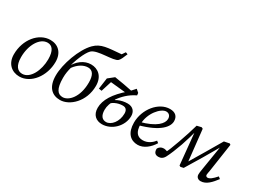

<svg xmlns="http://www.w3.org/2000/svg" viewBox="-51 -1396 2692 2032"><g transform="rotate(30 1295.5 -380.5)"><path d="M202 13C343 13 459 -139 459 -313C459 -426 391 -488 297 -488C155 -488 36 -343 36 -163C36 -49 110 13 202 13ZM214 -27C158 -27 117 -70 117 -175C117 -324 191 -448 286 -448C340 -448 378 -406 378 -298C378 -164 312 -27 214 -27Z M699 13C816 13 956 -115 956 -307C956 -425 882 -479 799 -479C719 -479 639 -426 590 -321L605 -322C626 -422 677 -547 720 -590C779 -649 986 -625 1027 -666C1045 -683 1059 -717 1078 -764L1052 -774L1024 -733C861 -719 780 -720 707 -647C608 -548 532 -329 532 -191C532 -49 601 13 699 13ZM709 -27C649 -27 611 -70 611 -207C611 -259 619 -298 630 -339C674 -400 732 -435 788 -435C846 -435 873 -387 873 -301C873 -119 780 -27 709 -27Z M1033 -292 1085 -457 1037 -425 1283 -400 1318 -447C1240 -463 1163 -478 1086 -489L1016 -433L997 -298L1033 -292ZM1212 13C1330 13 1439 -93 1439 -217C1439 -268 1410 -314 1340 -314C1263 -314 1182 -280 1142 -220H1133L1145 -187C1181 -241 1245 -269 1307 -269C1345 -269 1364 -247 1364 -204C1364 -103 1299 -29 1238 -29C1193 -29 1161 -60 1161 -134C1161 -179 1176 -228 1211 -272L1202 -281C1240 -337 1300 -399 1383 -438L1380 -466L1345 -497L1289 -435V-425H1279C1149 -314 1087 -212 1087 -116C1087 -30 1140 13 1212 13Z M1648 13C1722 13 1787 -43 1829 -111L1806 -129C1779 -95 1734 -56 1671 -56C1606 -56 1567 -95 1567 -194C1567 -327 1672 -445 1737 -445C1770 -445 1792 -423 1792 -386C1792 -329 1728 -255 1541 -207L1545 -169C1792 -235 1859 -330 1859 -396C1859 -455 1823 -488 1759 -488C1619 -488 1498 -334 1498 -173C1498 -45 1561 13 1648 13Z M1902 13C1929 13 1956 2 1975 -35C1998 -79 2027 -149 2054 -226C2077 -294 2098 -365 2114 -427L2103 -426L2143 -20L2158 -12L2194 -20C2275 -151 2355 -286 2432 -421L2440 -435H2449L2427 -453L2372 -113C2365 -72 2363 -53 2363 -39C2363 -4 2389 13 2417 13C2488 13 2539 -49 2585 -109L2561 -128C2519 -80 2489 -56 2463 -56C2451 -56 2440 -64 2440 -78C2440 -90 2445 -110 2449 -135L2500 -478L2487 -488L2422 -475C2345 -345 2270 -214 2192 -87L2178 -65H2206L2161 -479L2144 -488L2089 -475C2069 -405 2044 -325 2013 -239C1981 -148 1962 -101 1939 -59L1946 -39L1980 -73C1936 -92 1918 -93 1909 -93C1879 -93 1854 -77 1844 -51C1844 -2 1868 13 1902 13Z"/></g></svg>

Font: Source Serif 4 Variable
Style: Italic
Weight: 400
Italic angle: -12°
Designer: Frank Grießhammer
Foundry: Adobe Systems Incorporated
Version: Version 4.004;hotconv 1.0.116;makeotfexe 2.5.65601